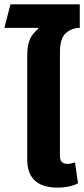

<svg xmlns="http://www.w3.org/2000/svg" viewBox="-20 -851 387 881"><path d="M105 -448V-594Q105 -632 112 -655.5Q119 -679 131 -694Q143 -709 156 -719L155 -723H0L28 -831H346V-723Q309 -723 282 -699Q255 -675 255 -611V-448ZM244 10Q199 10 168 -4Q137 -18 121 -46.5Q105 -75 105 -118V-548H255V-136Q255 -117 263.5 -108Q272 -99 290 -99Q298 -99 307 -101Q316 -103 324 -106L338 -10Q319 0 295 5Q271 10 244 10Z"/></svg>

Font: Noto Sans Thai
Style: Bold
Weight: 700
Designer: Monotype Design Team
Foundry: Monotype Imaging Inc.
Version: Version 2.001